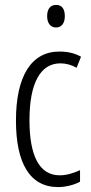

<svg xmlns="http://www.w3.org/2000/svg" viewBox="-20 -752 370 782"><path d="M209 -732C183 -732 172 -713 172 -686C172 -659 185 -640 208 -640C231 -640 244 -658 244 -686C244 -713 234 -732 209 -732ZM217 10C245 10 281 2 306 -12V-59C278 -46 250 -38 223 -38C138 -38 100 -122 100 -262C100 -416 146 -494 226 -494C248 -494 271 -488 292 -476L310 -521C285 -535 257 -542 222 -542C107 -542 45 -441 45 -261C45 -88 101 10 217 10Z"/></svg>

Font: Noto Sans Lao ExtraCondensed Light
Style: Regular
Weight: 300
Width: 2
Designer: Monotype Design Team
Foundry: Monotype Imaging Inc.
Version: Version 2.003